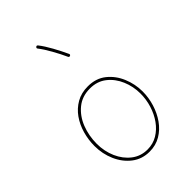

<svg xmlns="http://www.w3.org/2000/svg" viewBox="-248 -959 1063 1063"><g transform="rotate(-45 283.0 -427.5)"><path d="M289.1 -497.1Q352.5 -497.1 395.8 -462.4Q439 -427.7 461.4 -374Q483.9 -320.3 483.9 -262.7Q483.9 -214.4 469.5 -167.5Q455.1 -120.6 428.2 -82.5Q401.4 -44.4 362.8 -21.7Q324.2 1 275.9 1Q216.8 1 173.1 -32.7Q129.4 -66.4 105.5 -120.8Q81.5 -175.3 81.5 -237.3Q81.5 -285.6 94.7 -332Q107.9 -378.4 134 -415.5Q160.2 -452.6 199 -474.9Q237.8 -497.1 289.1 -497.1ZM289.1 -480.5Q227.5 -480.5 185.1 -445.8Q142.6 -411.1 120.8 -355.5Q99.1 -299.8 99.1 -237.3Q99.1 -178.2 121.3 -127.7Q143.6 -77.1 183.3 -46.4Q223.1 -15.6 275.9 -15.6Q319.3 -15.6 354.5 -36.6Q389.6 -57.6 414.8 -93Q439.9 -128.4 453.6 -172.4Q467.3 -216.3 467.3 -262.7Q467.3 -317.9 446.3 -367.7Q425.3 -417.5 385.5 -449Q345.7 -480.5 289.1 -480.5ZM242.2 -853.5Q248.5 -858.9 254.4 -852.1Q276.9 -823.7 301.3 -779.3Q325.7 -734.9 342.8 -697.3Q346.2 -689.5 338.4 -686Q330.6 -682.6 327.1 -690.4Q310.5 -727.5 286.1 -771Q261.7 -814.5 240.7 -841.3Q235.4 -847.7 242.2 -853.5Z"/></g></svg>

Font: Mikhak Thin
Style: Regular
Weight: 100
Designer: Amin Abedi
Version: Version 3.3